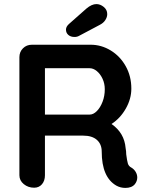

<svg xmlns="http://www.w3.org/2000/svg" viewBox="-20 -919 727 940"><path d="M652 -50Q652 -32 640 -17Q625 1 594 1Q570 1 550 -10Q478 -51 478 -177Q478 -213 454.5 -234Q431 -255 387 -255H200V-61Q200 -34 185.5 -17Q171 0 147 0Q118 0 96.5 -17.5Q75 -35 75 -61V-639Q75 -665 92.5 -682.5Q110 -700 136 -700H424Q476 -700 522 -672Q568 -644 595.5 -595Q623 -546 623 -485Q623 -435 596 -387.5Q569 -340 526 -312Q589 -268 595 -194Q598 -178 598 -163Q602 -132 606 -118.5Q610 -105 624 -98Q637 -90 644.5 -77Q652 -64 652 -50ZM493 -482Q493 -510 482 -533.5Q471 -557 454 -571Q437 -585 419 -585H200V-358H419Q437 -358 454 -375Q471 -392 482 -420.5Q493 -449 493 -482ZM303 -774Q303 -788 317 -801L403 -877Q429 -899 452 -899Q471 -899 488 -885Q505 -871 505 -850Q505 -835 495.5 -820.5Q486 -806 468 -797L368 -744Q358 -738 345 -738Q326 -738 314.5 -748Q303 -758 303 -774Z"/></svg>

Font: Quicksand
Style: Bold
Weight: 700
Version: Version 3.000